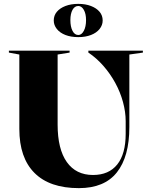

<svg xmlns="http://www.w3.org/2000/svg" viewBox="-20 -970 774 993"><path d="M388 3Q237 3 158.5 -75.5Q80 -154 80 -303V-688L26 -698V-708H340V-698L278 -688V-326Q278 -199 325.5 -132Q373 -65 461 -65Q543 -65 586.5 -119.5Q630 -174 630 -278V-343Q630 -391 616 -442.5Q602 -494 576 -541.5Q550 -589 514.5 -629.5Q479 -670 437 -698V-708H719V-698L649 -688V-313Q649 -160 584.5 -78.5Q520 3 388 3ZM385 -950Q422 -950 450.5 -939Q479 -928 495 -909Q511 -890 511 -864Q511 -840 495 -820Q479 -800 450.5 -789Q422 -778 385 -778Q347 -778 318.5 -789Q290 -800 274 -820Q258 -840 258 -864Q258 -890 274 -909Q290 -928 318.5 -939Q347 -950 385 -950ZM385 -939Q366 -939 355 -919Q344 -899 344 -866Q344 -832 355 -810.5Q366 -789 385 -789Q402 -789 413.5 -810.5Q425 -832 425 -866Q425 -899 413.5 -919Q402 -939 385 -939Z"/></svg>

Font: Kalnia SemiBold
Style: Regular
Weight: 600
Designer: Frida Medrano
Foundry: Frida Medrano
Version: Version 1.105